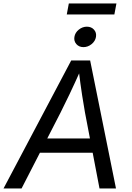

<svg xmlns="http://www.w3.org/2000/svg" viewBox="-40 -1071 750 1091"><path d="M-20 0 364.7 -727.5H472.2L619.1 0H525.4L442.9 -431.6Q436.5 -466.3 426.8 -528.8Q417 -591.3 405.8 -684.1H423.3Q383.8 -595.7 354.2 -533.7Q324.7 -471.7 304.2 -431.6L82.5 0ZM146.5 -203.1 159.7 -284.2H533.2L520 -203.1ZM434.1 -803.2Q409.2 -803.2 394 -820.3Q378.9 -837.4 382.8 -861.3Q386.7 -885.7 407.7 -902.6Q428.7 -919.4 453.6 -919.4Q479 -919.4 494.1 -902.6Q509.3 -885.7 505.4 -861.3Q501.5 -837.4 480.5 -820.3Q459.5 -803.2 434.1 -803.2ZM621.6 -1051.3 609.9 -988.8H339.4L351.1 -1051.3Z"/></svg>

Font: Adwaita Sans
Style: Italic
Weight: 400
Italic angle: -9.39999°
Designer: Rasmus Andersson
Foundry: rsms
Version: Version 4.001;git-9221beed3